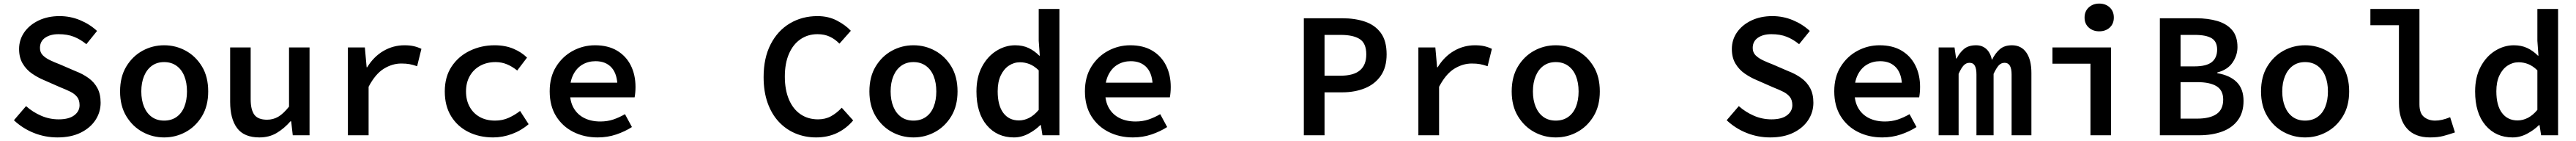

<svg xmlns="http://www.w3.org/2000/svg" viewBox="-20 -756 14440 788"><path d="M302 12Q233 12 170 -13Q107 -38 58 -84L126 -163Q163 -130 210 -109.5Q257 -89 309 -89Q366 -89 396 -111.5Q426 -134 426 -168Q426 -197 412 -214.5Q398 -232 373.5 -244Q349 -256 316 -269L227 -308Q193 -322 160.5 -344Q128 -366 107.5 -400Q87 -434 87 -482Q87 -534 116 -575.5Q145 -617 196.5 -641.5Q248 -666 314 -666Q374 -666 428.5 -643.5Q483 -621 524 -583L464 -509Q431 -536 394.5 -550.5Q358 -565 308 -565Q262 -565 233 -545Q204 -525 204 -488Q204 -463 220 -447Q236 -431 261.5 -419Q287 -407 316 -396L402 -359Q444 -343 476 -320Q508 -297 526 -263.5Q544 -230 544 -182Q544 -129 515 -85Q486 -41 432 -14.5Q378 12 302 12Z M900 12Q835 12 779 -18.5Q723 -49 688 -106.5Q653 -164 653 -245Q653 -327 688 -384.5Q723 -442 779 -472.5Q835 -503 900 -503Q965 -503 1021 -472.5Q1077 -442 1112 -384.5Q1147 -327 1147 -245Q1147 -164 1112 -106.5Q1077 -49 1021 -18.5Q965 12 900 12ZM900 -82Q940 -82 969 -102Q998 -122 1013 -159Q1028 -196 1028 -245Q1028 -294 1013 -331Q998 -368 969 -388.5Q940 -409 900 -409Q860 -409 831.5 -388.5Q803 -368 787.5 -331Q772 -294 772 -245Q772 -196 787.5 -159Q803 -122 831.5 -102Q860 -82 900 -82Z M1434 12Q1348 12 1309 -40Q1270 -92 1270 -187V-491H1385V-202Q1385 -143 1405.5 -115Q1426 -87 1477 -87Q1511 -87 1539.5 -103.5Q1568 -120 1600 -160V-491H1715V0H1621L1612 -78H1608Q1573 -38 1531 -13Q1489 12 1434 12Z M1930 0V-491H2025L2035 -380H2038Q2075 -440 2129.5 -471.5Q2184 -503 2247 -503Q2277 -503 2299 -498Q2321 -493 2342 -483L2318 -386Q2294 -394 2275.5 -397.5Q2257 -401 2229 -401Q2179 -401 2131.5 -372Q2084 -343 2046 -271V0Z M2744 12Q2667 12 2605.5 -18.5Q2544 -49 2508.5 -106.5Q2473 -164 2473 -245Q2473 -327 2511.5 -384.5Q2550 -442 2614 -472.5Q2678 -503 2752 -503Q2812 -503 2858 -483.5Q2904 -464 2934 -434L2879 -362Q2850 -385 2820.5 -397Q2791 -409 2758 -409Q2709 -409 2671.5 -388.5Q2634 -368 2613 -331Q2592 -294 2592 -245Q2592 -196 2612.5 -159Q2633 -122 2669.5 -102Q2706 -82 2755 -82Q2797 -82 2832 -98Q2867 -114 2895 -136L2943 -62Q2901 -26 2849 -7Q2797 12 2744 12Z M3330 12Q3255 12 3194 -18.5Q3133 -49 3097 -106.5Q3061 -164 3061 -246Q3061 -326 3097 -383.5Q3133 -441 3191 -472Q3249 -503 3315 -503Q3388 -503 3438.5 -473Q3489 -443 3515.5 -390.5Q3542 -338 3542 -270Q3542 -253 3540.5 -237.5Q3539 -222 3537 -212H3144V-294H3463L3441 -268Q3441 -341 3408.5 -377.5Q3376 -414 3318 -414Q3277 -414 3244.5 -395Q3212 -376 3193 -338.5Q3174 -301 3174 -246Q3174 -189 3195.5 -152Q3217 -115 3255.5 -96Q3294 -77 3345 -77Q3384 -77 3417 -88Q3450 -99 3483 -118L3522 -46Q3483 -21 3434 -4.5Q3385 12 3330 12Z M4554 12Q4493 12 4439.5 -10Q4386 -32 4345.5 -75Q4305 -118 4282.5 -181Q4260 -244 4260 -325Q4260 -432 4299.5 -508.5Q4339 -585 4407.5 -625.5Q4476 -666 4562 -666Q4623 -666 4671 -641Q4719 -616 4749 -584L4685 -512Q4661 -537 4631 -551Q4601 -565 4562 -565Q4508 -565 4466.5 -536.5Q4425 -508 4402 -455Q4379 -402 4379 -328Q4379 -254 4402 -200Q4425 -146 4467 -117.5Q4509 -89 4565 -89Q4606 -89 4638 -106.5Q4670 -124 4698 -154L4762 -83Q4723 -37 4671 -12.5Q4619 12 4554 12Z M5100 12Q5035 12 4979 -18.5Q4923 -49 4888 -106.5Q4853 -164 4853 -245Q4853 -327 4888 -384.5Q4923 -442 4979 -472.5Q5035 -503 5100 -503Q5165 -503 5221 -472.5Q5277 -442 5312 -384.5Q5347 -327 5347 -245Q5347 -164 5312 -106.5Q5277 -49 5221 -18.5Q5165 12 5100 12ZM5100 -82Q5140 -82 5169 -102Q5198 -122 5213 -159Q5228 -196 5228 -245Q5228 -294 5213 -331Q5198 -368 5169 -388.5Q5140 -409 5100 -409Q5060 -409 5031.5 -388.5Q5003 -368 4987.5 -331Q4972 -294 4972 -245Q4972 -196 4987.5 -159Q5003 -122 5031.5 -102Q5060 -82 5100 -82Z M5663 12Q5569 12 5511 -56Q5453 -124 5453 -245Q5453 -325 5484 -383Q5515 -441 5565 -472Q5615 -503 5670 -503Q5712 -503 5744.5 -488Q5777 -473 5805 -445H5808L5802 -528V-706H5918V0H5823L5814 -57H5811Q5783 -29 5744 -8.5Q5705 12 5663 12ZM5691 -83Q5721 -83 5749 -97.5Q5777 -112 5802 -142V-363Q5776 -388 5750 -398Q5724 -408 5697 -408Q5663 -408 5634.5 -389Q5606 -370 5589 -334Q5572 -298 5572 -246Q5572 -167 5603.5 -125Q5635 -83 5691 -83Z M6330 12Q6255 12 6194 -18.5Q6133 -49 6097 -106.5Q6061 -164 6061 -246Q6061 -326 6097 -383.5Q6133 -441 6191 -472Q6249 -503 6315 -503Q6388 -503 6438.5 -473Q6489 -443 6515.5 -390.5Q6542 -338 6542 -270Q6542 -253 6540.5 -237.5Q6539 -222 6537 -212H6144V-294H6463L6441 -268Q6441 -341 6408.5 -377.5Q6376 -414 6318 -414Q6277 -414 6244.5 -395Q6212 -376 6193 -338.5Q6174 -301 6174 -246Q6174 -189 6195.5 -152Q6217 -115 6255.5 -96Q6294 -77 6345 -77Q6384 -77 6417 -88Q6450 -99 6483 -118L6522 -46Q6483 -21 6434 -4.5Q6385 12 6330 12Z M7288 0V-654H7503Q7575 -654 7631 -635Q7687 -616 7719.5 -572Q7752 -528 7752 -452Q7752 -380 7719.5 -333Q7687 -286 7630.5 -263Q7574 -240 7503 -240H7404V0ZM7404 -333H7494Q7567 -333 7602.5 -363Q7638 -393 7638 -452Q7638 -514 7601.5 -537.5Q7565 -561 7494 -561H7404Z M7930 0V-491H8025L8035 -380H8038Q8075 -440 8129.5 -471.5Q8184 -503 8247 -503Q8277 -503 8299 -498Q8321 -493 8342 -483L8318 -386Q8294 -394 8275.5 -397.5Q8257 -401 8229 -401Q8179 -401 8131.5 -372Q8084 -343 8046 -271V0Z M8700 12Q8635 12 8579 -18.5Q8523 -49 8488 -106.5Q8453 -164 8453 -245Q8453 -327 8488 -384.5Q8523 -442 8579 -472.5Q8635 -503 8700 -503Q8765 -503 8821 -472.5Q8877 -442 8912 -384.5Q8947 -327 8947 -245Q8947 -164 8912 -106.5Q8877 -49 8821 -18.5Q8765 12 8700 12ZM8700 -82Q8740 -82 8769 -102Q8798 -122 8813 -159Q8828 -196 8828 -245Q8828 -294 8813 -331Q8798 -368 8769 -388.5Q8740 -409 8700 -409Q8660 -409 8631.5 -388.5Q8603 -368 8587.5 -331Q8572 -294 8572 -245Q8572 -196 8587.5 -159Q8603 -122 8631.5 -102Q8660 -82 8700 -82Z M9902 12Q9833 12 9770 -13Q9707 -38 9658 -84L9726 -163Q9763 -130 9810 -109.5Q9857 -89 9909 -89Q9966 -89 9996 -111.5Q10026 -134 10026 -168Q10026 -197 10012 -214.5Q9998 -232 9973.5 -244Q9949 -256 9916 -269L9827 -308Q9793 -322 9760.5 -344Q9728 -366 9707.5 -400Q9687 -434 9687 -482Q9687 -534 9716 -575.5Q9745 -617 9796.5 -641.5Q9848 -666 9914 -666Q9974 -666 10028.5 -643.5Q10083 -621 10124 -583L10064 -509Q10031 -536 9994.5 -550.5Q9958 -565 9908 -565Q9862 -565 9833 -545Q9804 -525 9804 -488Q9804 -463 9820 -447Q9836 -431 9861.5 -419Q9887 -407 9916 -396L10002 -359Q10044 -343 10076 -320Q10108 -297 10126 -263.5Q10144 -230 10144 -182Q10144 -129 10115 -85Q10086 -41 10032 -14.5Q9978 12 9902 12Z M10530 12Q10455 12 10394 -18.5Q10333 -49 10297 -106.5Q10261 -164 10261 -246Q10261 -326 10297 -383.5Q10333 -441 10391 -472Q10449 -503 10515 -503Q10588 -503 10638.5 -473Q10689 -443 10715.5 -390.5Q10742 -338 10742 -270Q10742 -253 10740.5 -237.5Q10739 -222 10737 -212H10344V-294H10663L10641 -268Q10641 -341 10608.5 -377.5Q10576 -414 10518 -414Q10477 -414 10444.5 -395Q10412 -376 10393 -338.5Q10374 -301 10374 -246Q10374 -189 10395.5 -152Q10417 -115 10455.5 -96Q10494 -77 10545 -77Q10584 -77 10617 -88Q10650 -99 10683 -118L10722 -46Q10683 -21 10634 -4.5Q10585 12 10530 12Z M10846 0V-491H10935L10944 -429H10947Q10963 -461 10988 -482Q11013 -503 11056 -503Q11090 -503 11113 -482.5Q11136 -462 11145 -421Q11162 -457 11188 -480Q11214 -503 11257 -503Q11309 -503 11337.5 -462.5Q11366 -422 11366 -348V0H11255V-340Q11255 -405 11216 -405Q11196 -405 11182.5 -390Q11169 -375 11154 -343V0H11058V-340Q11058 -372 11049 -388.5Q11040 -405 11019 -405Q11000 -405 10986 -390Q10972 -375 10958 -343V0Z M11697 0V-400H11484V-491H11812V0ZM11746 -581Q11711 -581 11687.5 -602Q11664 -623 11664 -658Q11664 -693 11687.5 -714.5Q11711 -736 11746 -736Q11782 -736 11805 -714.5Q11828 -693 11828 -658Q11828 -623 11805 -602Q11782 -581 11746 -581Z M12086 0V-654H12289Q12356 -654 12408.5 -638.5Q12461 -623 12491 -588Q12521 -553 12521 -493Q12521 -447 12493.5 -406.5Q12466 -366 12408 -351V-347Q12479 -335 12517 -297Q12555 -259 12555 -192Q12555 -127 12523 -84Q12491 -41 12434.5 -20.5Q12378 0 12306 0ZM12202 -385H12279Q12347 -385 12377 -409Q12407 -433 12407 -479Q12407 -524 12376 -542.5Q12345 -561 12281 -561H12202ZM12202 -93H12294Q12366 -93 12403.5 -118.5Q12441 -144 12441 -200Q12441 -251 12404 -274Q12367 -297 12294 -297H12202Z M12900 12Q12835 12 12779 -18.5Q12723 -49 12688 -106.5Q12653 -164 12653 -245Q12653 -327 12688 -384.5Q12723 -442 12779 -472.5Q12835 -503 12900 -503Q12965 -503 13021 -472.5Q13077 -442 13112 -384.5Q13147 -327 13147 -245Q13147 -164 13112 -106.5Q13077 -49 13021 -18.5Q12965 12 12900 12ZM12900 -82Q12940 -82 12969 -102Q12998 -122 13013 -159Q13028 -196 13028 -245Q13028 -294 13013 -331Q12998 -368 12969 -388.5Q12940 -409 12900 -409Q12860 -409 12831.5 -388.5Q12803 -368 12787.5 -331Q12772 -294 12772 -245Q12772 -196 12787.5 -159Q12803 -122 12831.5 -102Q12860 -82 12900 -82Z M13600 12Q13515 12 13470.5 -38.5Q13426 -89 13426 -179V-615H13266V-706H13541V-173Q13541 -123 13566.5 -102.5Q13592 -82 13629 -82Q13648 -82 13668 -86.5Q13688 -91 13713 -101L13740 -16Q13705 -4 13674.5 4Q13644 12 13600 12Z M14063 12Q13969 12 13911 -56Q13853 -124 13853 -245Q13853 -325 13884 -383Q13915 -441 13965 -472Q14015 -503 14070 -503Q14112 -503 14144.5 -488Q14177 -473 14205 -445H14208L14202 -528V-706H14318V0H14223L14214 -57H14211Q14183 -29 14144 -8.5Q14105 12 14063 12ZM14091 -83Q14121 -83 14149 -97.5Q14177 -112 14202 -142V-363Q14176 -388 14150 -398Q14124 -408 14097 -408Q14063 -408 14034.5 -389Q14006 -370 13989 -334Q13972 -298 13972 -246Q13972 -167 14003.5 -125Q14035 -83 14091 -83Z"/></svg>

Font: Source Code Pro SemiBold
Style: Regular
Weight: 600
Monospace: yes
Designer: Paul D. Hunt, Teo Tuominen
Foundry: Adobe Systems Incorporated
Version: Version 1.018;hotconv 1.0.116;makeotfexe 2.5.65601